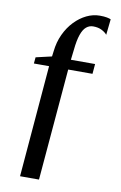

<svg xmlns="http://www.w3.org/2000/svg" viewBox="-106 -881 699 1113"><g transform="rotate(10 243.5 -324.5)"><path d="M94.5 174 149.5 -483.5H60L63.5 -520.5L156.5 -542L160.5 -573Q166.5 -628.5 188 -674.2Q209.5 -720 241.5 -753.2Q273.5 -786.5 311.5 -804.8Q349.5 -823 388.5 -823Q414 -823 430.5 -819.8Q447 -816.5 454 -813L444 -720Q433.5 -733.5 412.5 -744.2Q391.5 -755 361.5 -755Q339 -755 321.2 -740.2Q303.5 -725.5 291.8 -691.8Q280 -658 274.5 -601.5L267.5 -542H410L405 -483.5H262L206 174Z"/></g></svg>

Font: Merriweather 72pt SemiBold
Style: Regular
Weight: 600
Version: Version 2.100